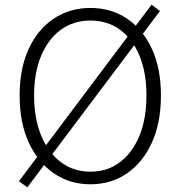

<svg xmlns="http://www.w3.org/2000/svg" viewBox="-20 -776 766 822"><path d="M97 26 61 0 629 -756 665 -729ZM367 13Q279 13 210.5 -34Q142 -81 103 -166Q64 -251 64 -367Q64 -483 103 -567Q142 -651 210.5 -696.5Q279 -742 367 -742Q456 -742 524 -696Q592 -650 630.5 -566.5Q669 -483 669 -367Q669 -251 630.5 -166Q592 -81 524 -34Q456 13 367 13ZM367 -41Q440 -41 493.5 -81.5Q547 -122 577 -195Q607 -268 607 -367Q607 -466 577 -538Q547 -610 493.5 -649Q440 -688 367 -688Q295 -688 241 -649Q187 -610 156.5 -538Q126 -466 126 -367Q126 -268 156.5 -195Q187 -122 241 -81.5Q295 -41 367 -41Z"/></svg>

Font: Noto Sans JP Thin Light
Style: Regular
Weight: 300
Version: Version 2.004-H2;hotconv 1.0.118;makeotfexe 2.5.65603